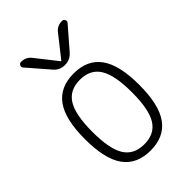

<svg xmlns="http://www.w3.org/2000/svg" viewBox="-226 -848 951 951"><g transform="rotate(-45 250.0 -372.5)"><path d="M338.9 -728.5Q358.4 -754.9 393.6 -754.9Q403.3 -754.9 408.2 -745.6Q413.1 -736.3 406.2 -728.5L311.5 -619.1Q287.1 -589.8 249.5 -589.8Q211.9 -589.8 188.5 -619.1L93.8 -728.5Q87.9 -735.4 91.8 -745.1Q95.7 -754.9 106.4 -754.9Q141.6 -754.9 161.1 -728.5L248 -618.2Q249 -617.2 250 -617.2L252 -618.2ZM355.5 -433.1Q322.3 -486.3 250 -486.3Q177.7 -486.3 144.5 -433.1Q111.3 -379.9 111.3 -259.8Q111.3 -139.6 144.5 -86.9Q177.7 -34.2 250 -34.2Q322.3 -34.2 355.5 -86.9Q388.7 -139.6 388.7 -259.8Q388.7 -379.9 355.5 -433.1ZM393.1 -55.7Q345.7 9.8 250 9.8Q154.3 9.8 106.9 -55.7Q59.6 -121.1 59.6 -260.3Q59.6 -399.4 106.9 -464.8Q154.3 -530.3 250 -530.3Q345.7 -530.3 393.1 -464.8Q440.4 -399.4 440.4 -260.3Q440.4 -121.1 393.1 -55.7Z"/></g></svg>

Font: Rounded Mgen+ 2m light
Style: Regular
Weight: 200
Designer: [Source Han Sans]
Ryoko NISHIZUKA  (kana & ideographs); Paul D. Hunt (Latin, Greek & Cyrillic); Wenlong ZHANG  (bopomofo
Version: Version 1.059.20150602